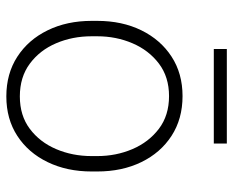

<svg xmlns="http://www.w3.org/2000/svg" viewBox="-84 -632 726 597"><g transform="rotate(90 278.5 -333.0)"><path d="M44.4 -272.9Q44.4 -350.1 73.7 -409.9Q103 -469.7 155.5 -503.9Q208 -538.1 278.3 -538.1Q349.1 -538.1 401.9 -503.9Q454.6 -469.7 483.6 -409.9Q512.7 -350.1 512.7 -272.9V-255.4Q512.7 -178.7 483.6 -118.7Q454.6 -58.6 402.1 -24.4Q349.6 9.8 279.3 9.8Q208.5 9.8 155.8 -24.4Q103 -58.6 73.7 -118.7Q44.4 -178.7 44.4 -255.4ZM92.3 -255.4Q92.3 -195.8 114 -145Q135.7 -94.2 177.5 -63.2Q219.2 -32.2 279.3 -32.2Q338.9 -32.2 380.1 -63.2Q421.4 -94.2 443.1 -145Q464.8 -195.8 464.8 -255.4V-272.9Q464.8 -331.5 443.1 -382.3Q421.4 -433.1 379.9 -464.6Q338.4 -496.1 278.3 -496.1Q218.8 -496.1 177.2 -464.6Q135.7 -433.1 114 -382.3Q92.3 -331.5 92.3 -272.9ZM425.8 -635.3H131.8V-675.8H425.8Z"/></g></svg>

Font: Heebo ExtraLight
Style: Regular
Weight: 250
Designer: Oded Ezer
Foundry: Ezer Type House
Version: Version 3.100